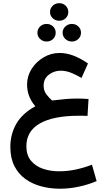

<svg xmlns="http://www.w3.org/2000/svg" viewBox="-20 -847 669 1205"><path d="M293.9 -772Q293.9 -794.9 310.8 -811Q327.6 -827.1 351.6 -827.1Q376 -827.1 392.3 -811Q408.7 -794.9 408.7 -772Q408.7 -748.5 392.3 -732.7Q376 -716.8 351.6 -716.8Q327.6 -716.8 310.8 -732.7Q293.9 -748.5 293.9 -772ZM373 -641.6Q373 -664.6 390.1 -680.7Q407.2 -696.8 431.2 -696.8Q455.1 -696.8 471.7 -680.9Q488.3 -665 488.3 -641.6Q488.3 -618.2 471.7 -602.3Q455.1 -586.4 431.2 -586.4Q407.2 -586.4 390.1 -602.5Q373 -618.7 373 -641.6ZM214.8 -641.6Q214.8 -664.6 231.7 -680.7Q248.5 -696.8 272.5 -696.8Q296.4 -696.8 313 -680.9Q329.6 -665 329.6 -641.6Q329.6 -618.2 313 -602.3Q296.4 -586.4 272.5 -586.4Q248.5 -586.4 231.7 -602.5Q214.8 -618.7 214.8 -641.6ZM535.6 -225.6 529.3 -119.6Q510.7 -120.6 499.3 -120.6Q487.8 -120.6 476.6 -120.6Q314.9 -120.6 230.2 -72.3Q145.5 -23.9 145.5 70.8Q145.5 127 174.3 161.6Q203.1 196.3 249.8 212.2Q296.4 228 350.1 228Q405.8 228 458.7 216.3Q511.7 204.6 557.1 186.5L586.4 289.6Q533.7 312 474.1 324.7Q414.6 337.4 356 337.4Q294.9 337.4 239 322.5Q183.1 307.6 139.4 276.4Q95.7 245.1 70.3 195.1Q44.9 145 44.9 74.7Q44.9 -3.9 81.8 -69.1Q118.7 -134.3 201.7 -180.2Q149.9 -239.7 149.9 -316.4Q149.9 -369.6 178.5 -414.6Q207 -459.5 253.7 -487.1Q300.3 -514.6 354 -514.6Q397.5 -514.6 441.9 -497.6Q486.3 -480.5 532.2 -448.7L491.7 -357.9Q456.5 -378.4 424.6 -390.9Q392.6 -403.3 360.8 -403.3Q319.3 -403.3 286.6 -378.2Q253.9 -353 253.9 -309.6Q253.9 -276.4 272 -253.7Q290 -231 306.6 -216.3Q354.5 -222.2 391.1 -225.3Q427.7 -228.5 465.3 -228.5Q483.9 -228.5 498.5 -227.8Q513.2 -227.1 535.6 -225.6Z"/></svg>

Font: Vazirmatn RD UI Medium
Style: Regular
Weight: 500
Designer: Saber Rastikerdar
Foundry: Saber Rastikerdar
Version: Version 33.003